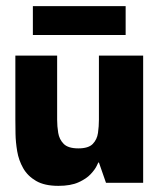

<svg xmlns="http://www.w3.org/2000/svg" viewBox="-20 -595 516 625"><path d="M170 10Q125 10 97.5 -6Q70 -22 55.5 -47.5Q41 -73 36 -102.5Q31 -132 30.5 -159.5Q30 -187 30 -206V-414H166V-205Q166 -184 169.5 -162.5Q173 -141 187.5 -126.5Q202 -112 235 -112Q268 -112 282 -126.5Q296 -141 299 -162.5Q302 -184 302 -205V-414H446V0H325L302 -66H300Q300 -66 294.5 -54.5Q289 -43 275 -28Q261 -13 235.5 -1.5Q210 10 170 10ZM87 -481V-575H389V-481Z"/></svg>

Font: Darker Grotesque Light Black
Style: Regular
Weight: 900
Version: Version 1.000;gftools[0.9.28]